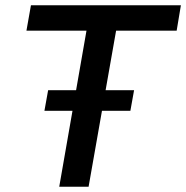

<svg xmlns="http://www.w3.org/2000/svg" viewBox="-20 -706 704 726"><path d="M204 0 307 -590H80L97 -686H664L648 -590H419L315 0ZM148 -287 162 -365H487L473 -287Z"/></svg>

Font: Archivo SemiBold Medium
Style: Italic
Weight: 500
Italic angle: -10°
Version: Version 2.001